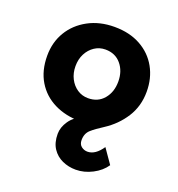

<svg xmlns="http://www.w3.org/2000/svg" viewBox="-126 -562 831 898"><g transform="rotate(20 289.5 -113.0)"><path d="M349 232Q313 232 282 218Q251 204 232 175.5Q213 147 213 103Q213 70 235 38Q257 6 298 -10L332 -2Q328 1 313 6.5Q298 12 291 12Q219 12 162.5 -16Q106 -44 74 -97Q42 -150 42 -224Q42 -291 73.5 -343.5Q105 -396 162 -427Q219 -458 293 -458Q368 -458 423 -427.5Q478 -397 507.5 -344Q537 -291 537 -224Q537 -152 501 -95.5Q465 -39 406 -1Q371 21 349.5 40Q328 59 328 92Q328 113 341.5 123.5Q355 134 372 134Q411 134 444 85L494 157Q472 190 431.5 211Q391 232 349 232ZM289 -102Q338 -102 367 -136.5Q396 -171 396 -223Q396 -275 367 -309.5Q338 -344 289 -344Q259 -344 235 -328Q211 -312 197 -285Q183 -258 183 -223Q183 -189 197 -161.5Q211 -134 235 -118Q259 -102 289 -102Z"/></g></svg>

Font: Reem Kufi Fun
Style: Regular
Weight: 400
Designer: Khaled Hosny
Version: Version 1.005